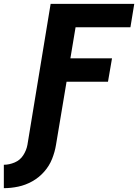

<svg xmlns="http://www.w3.org/2000/svg" viewBox="-115 -755 720 1001"><path d="M-95 226Q-58 226 -20 218Q18 210 53 190.5Q88 171 115 140.5Q142 110 156.5 73.5Q171 37 177 0L232 -329H448L469 -451H252L279 -613H565L585 -735H149L28 0Q23 28 6.5 54Q-10 80 -38.5 92Q-67 104 -95 104Z"/></svg>

Font: Iosevka Sparkle Heavy
Style: Italic
Weight: 900
Italic angle: -9°
Designer: Belleve Invis
Foundry: Belleve Invis
Version: Version 4.5.0; ttfautohint (v1.8.3)